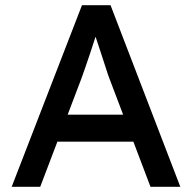

<svg xmlns="http://www.w3.org/2000/svg" viewBox="-20 -720 740 740"><path d="M25 0 296 -700H406L675 0H560L400 -422Q397 -429 388.5 -456Q380 -483 369 -516Q358 -549 349 -576.5Q340 -604 337 -612L360 -613Q354 -596 345.5 -570Q337 -544 327.5 -515Q318 -486 309 -460.5Q300 -435 294 -418L135 0ZM145 -174 185 -278H503L549 -174Z"/></svg>

Font: Mach
Style: Regular
Weight: 400
Version: Version 1.002